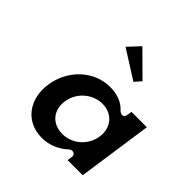

<svg xmlns="http://www.w3.org/2000/svg" viewBox="-205 -968 1121 1121"><g transform="rotate(45 356.0 -407.0)"><path d="M341.2 -804 274 -732.1 451.4 -619.9 486.4 -660.1ZM110.9 -256C91 -117.7 170.7 -10 305.4 -10C368 -10 425.5 -37.8 464.2 -74.8C469.2 -79.5 476.8 -83 484 -83H486C496.7 -83 509.5 -73.1 507.4 -58L502.6 -25H627.6L694.3 -488H567.3L563.9 -464C556.7 -414.5 518.8 -446.1 518.8 -446.1C487 -482.3 439.8 -503 376.5 -503C241.8 -503 130.8 -394.4 110.9 -256ZM248.9 -256C261.1 -340.7 334.7 -402 414.9 -402C494.3 -402 550.1 -340.6 537.9 -256C525.9 -172.8 455.4 -111 373 -111C287.7 -111 236.9 -173.1 248.9 -256Z"/></g></svg>

Font: Hussar Ekologiczny
Style: Regular
Weight: 400
Foundry: Cannot Into Space Fonts
Version: Version 0.97